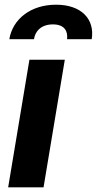

<svg xmlns="http://www.w3.org/2000/svg" viewBox="-20 -801 414 821"><path d="M19.9 -633.5H125.4C130 -666.2 154.8 -696.7 206.3 -696.7C256.7 -696.7 271 -666.5 266.7 -633.5H372.2C386 -719.5 327.4 -780.9 219.8 -780.9C111.5 -780.9 34.1 -719.5 19.9 -633.5ZM14.9 0H166.2L257.1 -545.5H105.8Z"/></svg>

Font: TID UI
Style: Bold Italic
Weight: 700
Italic angle: -9.39999°
Designer: The TID Project Authors
Foundry: Bakken & Bæck
Version: Version 1.001;hotconv 1.0.109;makeotfexe 2.5.65596